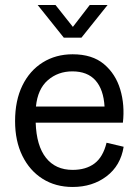

<svg xmlns="http://www.w3.org/2000/svg" viewBox="-20 -732 553 764"><path d="M269 12Q201 12 149.5 -20.5Q98 -53 69 -112Q40 -171 40 -250Q40 -332 69 -391.5Q98 -451 150 -483.5Q202 -516 269 -516Q347 -516 393.5 -477Q440 -438 458.5 -376Q477 -314 469 -244H122Q125 -152 163 -104Q201 -56 269 -56Q322 -56 356 -81.5Q390 -107 404 -164L472 -148Q460 -73 404 -30.5Q348 12 269 12ZM268 -448Q211 -448 170.5 -413Q130 -378 123 -308H396Q392 -376 360 -412Q328 -448 268 -448ZM234 -582 130 -712H201L270 -625L337 -712H408L304 -582Z"/></svg>

Font: Special Gothic
Style: Regular
Weight: 400
Designer: Alistair McCready
Foundry: Monolith
Version: Version 1.010; ttfautohint (v1.8.4.7-5d5b)